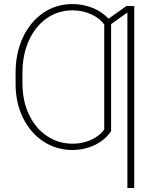

<svg xmlns="http://www.w3.org/2000/svg" viewBox="-20 -737 784 956"><path d="M339.8 9.8Q261.2 9.8 196.8 -32.2Q132.3 -74.2 95 -149.4Q57.6 -224.6 57.6 -319.3V-375Q57.6 -472.7 94.2 -550.8Q130.9 -628.9 195.3 -672.9Q259.8 -716.8 340.8 -716.8Q393.6 -716.8 440.7 -697.8Q487.8 -678.7 520.5 -644L609.4 -707H648.4V199.2H614.3V-674.8L533.2 -616.7V-84Q503.9 -40 452.1 -15.1Q400.4 9.8 339.8 9.8ZM341.8 -21.5Q391.1 -21.5 434.1 -41Q477.1 -60.5 499 -92.8V-615.2Q475.1 -647.9 432.4 -666.7Q389.6 -685.5 340.8 -685.5Q269.5 -685.5 212.6 -645.8Q155.8 -606 123.8 -535.2Q91.8 -464.4 91.8 -375V-319.3Q92.3 -232.9 125 -165Q157.7 -97.2 214.6 -59.3Q271.5 -21.5 341.8 -21.5Z"/></svg>

Font: Pretendard JP Thin
Style: Regular
Weight: 100
Designer: Base glyphs from Inter by Rasmus Andersson; Hangeul glyphs from Noto Sans CJK(Source Han Sans) by Jang Soo-young and Kan
Foundry: Kil Hyung-jin
Version: Version 1.309